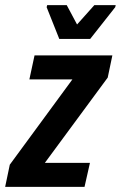

<svg xmlns="http://www.w3.org/2000/svg" viewBox="-42 -725 469 745"><path d="M-22 0 -4 -86 239 -417H72L92 -510H394L376 -424L132 -93H307L286 0ZM188 -574 139 -697 141 -705H217L257 -630L324 -705H407L405 -697L308 -574Z"/></svg>

Font: Saira Condensed SemiBold
Style: Italic
Weight: 600
Width: 3
Italic angle: -12°
Designer: Hector Gatti with collaboration of the Omnibus-Type team
Foundry: Omnibus-Type
Version: Version 1.101